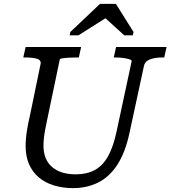

<svg xmlns="http://www.w3.org/2000/svg" viewBox="-20 -952 878 989"><path d="M224 -340Q217 -308 212.5 -283.5Q208 -259 206 -239.5Q204 -220 204 -201Q204 -166 215 -138.5Q226 -111 248 -92Q270 -73 300.5 -63.5Q331 -54 371 -54Q427 -54 468 -76Q509 -98 536.5 -147Q564 -196 581 -277L658 -636Q660 -642 647 -646.5Q634 -651 614 -653.5Q594 -656 575 -656H566L578 -710H838L826 -656H815Q778 -656 752 -646Q726 -636 721 -610L648 -272Q626 -167 584.5 -103.5Q543 -40 485 -11.5Q427 17 357 17Q303 17 257.5 3Q212 -11 179.5 -38.5Q147 -66 129.5 -106.5Q112 -147 112 -199Q112 -220 114 -241.5Q116 -263 120.5 -290Q125 -317 133 -351L189 -622Q193 -643 170 -649.5Q147 -656 111 -656H100L112 -710H398L386 -656H377Q358 -656 337.5 -655Q317 -654 303 -652Q289 -650 288 -646ZM577 -932H495L342 -787L339 -770H384L558 -880L497 -882L620 -770H664L668 -787Z"/></svg>

Font: Roboto Serif
Style: Italic
Weight: 400
Italic angle: -10°
Designer: Greg Gazdowicz
Foundry: Commercial Type
Version: Version 1.008